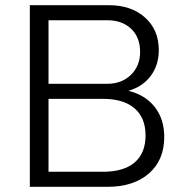

<svg xmlns="http://www.w3.org/2000/svg" viewBox="-20 -720 708 740"><path d="M95 -700H399Q486 -700 539 -652.5Q592 -605 592 -527Q592 -469 561 -427.5Q530 -386 475 -370Q540 -354 576.5 -307.5Q613 -261 613 -192Q613 -103 554 -51.5Q495 0 394 0H95ZM393 -397Q449 -397 484.5 -431.5Q520 -466 520 -520Q520 -576 485.5 -609Q451 -642 393 -642H167V-397ZM377 -58Q457 -58 499 -94Q541 -130 541 -198Q541 -266 498.5 -302.5Q456 -339 377 -339H167V-58Z"/></svg>

Font: KoHo
Style: Regular
Weight: 400
Version: Version 1.000; ttfautohint (v1.6)